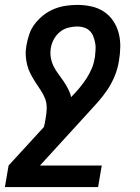

<svg xmlns="http://www.w3.org/2000/svg" viewBox="-52 -548 572 783"><path d="M-32 215 -17 127 127 -30Q129 -38 131 -47Q133 -56 134 -65Q138 -85 138.5 -106Q139 -127 132 -145.5Q125 -164 114 -180Q103 -196 92.5 -212.5Q82 -229 73 -246Q64 -263 59 -282.5Q54 -302 53 -322.5Q52 -343 56 -364Q60 -387 68 -410Q76 -433 91.5 -452.5Q107 -472 127 -487.5Q147 -503 170 -512Q193 -521 216.5 -524.5Q240 -528 263 -528Q292 -528 320 -522Q348 -516 371 -501Q394 -486 409.5 -463Q425 -440 432 -413Q439 -386 438.5 -357Q438 -328 433 -299Q428 -268 416 -238.5Q404 -209 386 -182Q368 -155 346 -130.5Q324 -106 302 -82L111 127H363L348 215ZM238 -152Q255 -169 270.5 -187.5Q286 -206 299 -225.5Q312 -245 321.5 -267Q331 -289 334 -311L335 -313Q336 -327 337.5 -342Q339 -357 336.5 -371Q334 -385 329 -398.5Q324 -412 314.5 -421.5Q305 -431 291.5 -435.5Q278 -440 263 -440Q245 -440 226 -435Q207 -430 192 -417.5Q177 -405 167.5 -387.5Q158 -370 155 -351V-350Q152 -330 155.5 -311.5Q159 -293 167 -277Q175 -261 186 -246.5Q197 -232 207 -217Q217 -202 225.5 -186Q234 -170 238 -152Z"/></svg>

Font: Iosevka Term Curly Semibold
Style: Italic
Weight: 600
Italic angle: -9°
Designer: Belleve Invis
Foundry: Belleve Invis
Version: Version 32.3.0